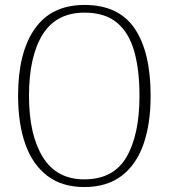

<svg xmlns="http://www.w3.org/2000/svg" viewBox="-20 -745 682 775"><path d="M320 10Q231 10 171.5 -35Q112 -80 82.5 -162.5Q53 -245 53 -359Q53 -533 120.5 -629Q188 -725 321 -725Q459 -725 523.5 -630Q588 -535 588 -358Q588 -245 559 -162.5Q530 -80 470.5 -35Q411 10 320 10ZM320 -21Q438 -21 490.5 -111Q543 -201 543 -358Q543 -464 521.5 -539Q500 -614 451.5 -654Q403 -694 321 -694Q207 -694 152 -605.5Q97 -517 97 -358Q97 -202 152.5 -111.5Q208 -21 320 -21Z"/></svg>

Font: Noto Serif Lao SemiCondensed ExtraLight
Style: Regular
Weight: 200
Width: 4
Designer: Monotype Design Team
Foundry: Monotype Imaging Inc.
Version: Version 2.003; ttfautohint (v1.8.4.7-5d5b)